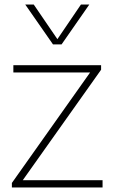

<svg xmlns="http://www.w3.org/2000/svg" viewBox="-20 -828 504 848"><path d="M80.5 -32H433V0H32.5V-20L378 -508H39V-540H426.5V-520ZM337.5 -808H374.5L252 -632H214L91.5 -808H129L233.5 -655Z"/></svg>

Font: Encode Sans Semi Expanded Thin
Style: Regular
Weight: 250
Width: 6
Designer: Multiple Designers
Foundry: Impallari Type
Version: Version 2.000